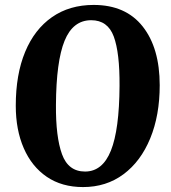

<svg xmlns="http://www.w3.org/2000/svg" viewBox="-20 -745 695 779"><path d="M44 -316Q44 -443 82 -534.5Q120 -626 191 -675.5Q262 -725 360 -725Q490 -725 559 -637.5Q628 -550 628 -399Q628 -277 589.5 -183.5Q551 -90 481 -38Q411 14 317 14Q231 14 170 -27.5Q109 -69 76.5 -143.5Q44 -218 44 -316ZM350 -663Q276 -663 242 -579.5Q208 -496 207 -319Q206 -190 231.5 -119.5Q257 -49 325 -49Q396 -49 430 -134Q464 -219 465 -396Q466 -531 441.5 -597Q417 -663 350 -663Z"/></svg>

Font: Literata 36pt
Style: Bold Italic
Weight: 700
Italic angle: -2°
Designer: Latin by Veronika Burian and Jose Scaglione. Greek by Irene Vlachou. Cyrillic by Vera Evstafieva
Foundry: TypeTogether
Version: Version 3.002